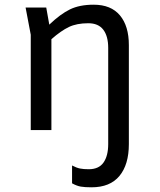

<svg xmlns="http://www.w3.org/2000/svg" viewBox="-20 -554 680 818"><path d="M89 -522H177L190 -449Q237 -494 278 -514Q319 -534 379 -534Q453 -534 491 -488.5Q529 -443 529 -362V60Q529 147 489 195.5Q449 244 370 244Q341 244 324 241Q307 238 287 227V151Q306 161 321 164Q336 167 358 167Q401 167 421 138.5Q441 110 441 60V-350Q441 -400 420 -427.5Q399 -455 356 -455Q307 -455 273.5 -439Q240 -423 199 -387V0H111V-406Z"/></svg>

Font: Amiko
Style: Regular
Weight: 400
Designer: Pablo Impallari, Rodrigo Fuenzalida, Andres Torresi
Foundry: Impallari Type
Version: Version 1.001; ttfautohint (v1.3)